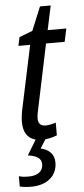

<svg xmlns="http://www.w3.org/2000/svg" viewBox="-65 -691 422 964"><g transform="rotate(-5 146.0 -209.0)"><path d="M53 240C131 240 184 198 184 129C184 86 156 62 116 53L144 9C164 7 187 1 203 -6V-70C186 -64 167 -60 151 -60C124 -60 114 -75 114 -100C114 -115 119 -136 123 -155L189 -470H283L297 -536H203L229 -658H175L126 -539L59 -513L50 -470H109L43 -159C37 -132 34 -107 34 -88C34 -35 55 -4 95 6L49 82C94 88 117 103 117 132C117 167 91 188 44 188C23 188 7 186 -5 182V234C12 238 31 240 53 240Z"/></g></svg>

Font: Noto Sans Condensed
Style: Italic
Weight: 400
Width: 3
Italic angle: -12°
Designer: Monotype Design Team
Foundry: Monotype Imaging Inc.
Version: Version 2.013